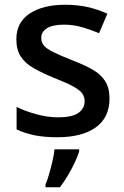

<svg xmlns="http://www.w3.org/2000/svg" viewBox="-20 -569 525 810"><path d="M442 -153Q442 -73 384 -31.5Q326 10 222 10Q166 10 125 1.5Q84 -7 50 -23V-118Q86 -100 133.5 -87Q181 -74 225 -74Q284 -74 310.5 -92.5Q337 -111 337 -142Q337 -160 327 -174.5Q317 -189 289.5 -204Q262 -219 209 -240Q158 -261 122 -281.5Q86 -302 67.5 -330.5Q49 -359 49 -404Q49 -475 105.5 -512Q162 -549 255 -549Q305 -549 348.5 -539.5Q392 -530 433 -511L398 -429Q362 -444 325.5 -454.5Q289 -465 250 -465Q203 -465 178.5 -450Q154 -435 154 -409Q154 -390 165.5 -376.5Q177 -363 205.5 -349Q234 -335 284 -315Q334 -296 369.5 -276Q405 -256 423.5 -227Q442 -198 442 -153ZM314 70Q308 90 295.5 116.5Q283 143 267 170Q251 197 233 221H172V209Q180 191 187.5 164.5Q195 138 201.5 110Q208 82 210 61H314Z"/></svg>

Font: Noto Sans Adlam Medium
Style: Regular
Weight: 500
Version: Version 3.001